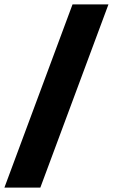

<svg xmlns="http://www.w3.org/2000/svg" viewBox="-84 -740 512 871"><path d="M-64 111H99L408 -720H245Z"/></svg>

Font: Fixel Display ExtraBold
Style: Italic
Weight: 800
Italic angle: -10°
Designer: AlfaBravo + MacPaw
Foundry: Kyrylo Tkachov, Marchela Mozhyna, Serhii Makarenko, Maria Weinstein, Zakhar Kryvoshyya
Version: Version 1.210;Glyphs 3.2 (3217)